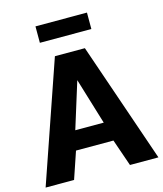

<svg xmlns="http://www.w3.org/2000/svg" viewBox="-130 -999 930 1095"><g transform="rotate(-15 335.0 -451.5)"><path d="M247 -710H424L668 0H500L445 -159H224L170 0H2ZM418 -272 335 -545 250 -272ZM184 -806V-903H488V-806Z"/></g></svg>

Font: Raleway Thin ExtraBold
Style: Regular
Weight: 800
Version: Version 4.026